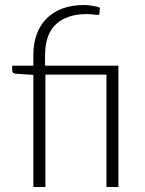

<svg xmlns="http://www.w3.org/2000/svg" viewBox="-20 -743 578 763"><path d="M112.5 0V-445.5L42.5 -450Q28.5 -451.5 28.5 -462.5V-482H112.5V-524.5Q112.5 -570.5 126 -607.2Q139.5 -644 165.5 -669.8Q191.5 -695.5 228.5 -709.2Q265.5 -723 313 -723Q329 -723 346.8 -720.2Q364.5 -717.5 377 -712.5L375 -688.5Q374 -684.5 371 -684Q368 -683.5 362 -684Q356 -684.5 346.8 -685.8Q337.5 -687 324.5 -687Q245.5 -687 202.2 -646.5Q159 -606 159 -523V-482H450.5V0H403V-446.5H160.5V0Z"/></svg>

Font: Lato Light
Style: Regular
Weight: 300
Designer: Lukasz Dziedzic
Foundry: tyPoland Lukasz Dziedzic
Version: Version 2.007; 2014-02-27